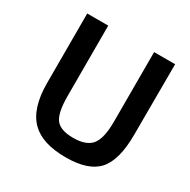

<svg xmlns="http://www.w3.org/2000/svg" viewBox="-158 -837 985 997"><g transform="rotate(30 334.0 -338.5)"><path d="M612 -268Q612 -114 554 -50Q497 13 362 13Q222 13 156 -52Q86 -121 86 -273V-690H212V-268Q212 -168 240 -131Q268 -94 345 -94Q423 -94 455 -133Q487 -173 487 -273V-690H613Z"/></g></svg>

Font: Taylor Sans Upright Semi Bold
Style: Regular
Weight: 600
Italic angle: -8°
Designer: Natanael Gama
Version: Version 1.001 September 8, 2015